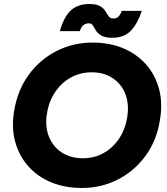

<svg xmlns="http://www.w3.org/2000/svg" viewBox="-20 -924 834 956"><path d="M387 12Q304 12 235.5 -16Q167 -44 121 -96Q75 -148 55.5 -218.5Q36 -289 51 -375Q68 -476 123 -551.5Q178 -627 260.5 -669.5Q343 -712 442 -712Q525 -712 592.5 -684Q660 -656 706.5 -604Q753 -552 772 -480.5Q791 -409 776 -324Q760 -224 705 -148.5Q650 -73 567.5 -30.5Q485 12 387 12ZM393 -136Q449 -136 495 -161.5Q541 -187 572 -232.5Q603 -278 613 -338Q624 -404 604.5 -455Q585 -506 541 -535Q497 -564 436 -564Q380 -564 333.5 -538.5Q287 -513 255.5 -467Q224 -421 214 -360Q203 -295 223.5 -244Q244 -193 288 -164.5Q332 -136 393 -136ZM540 -736Q503 -736 484.5 -747Q466 -758 457.5 -772Q449 -786 442.5 -797Q436 -808 422 -808Q410 -808 398 -801Q386 -794 377 -769H278Q298 -840 332.5 -872Q367 -904 425 -904Q461 -904 479 -893Q497 -882 505 -868Q513 -854 521 -843Q529 -832 544 -832Q562 -832 571.5 -843Q581 -854 586 -870H686Q666 -808 632.5 -772Q599 -736 540 -736Z"/></svg>

Font: Figtree ExtraBold
Style: Italic
Weight: 800
Italic angle: -9.5°
Foundry: Erik Kennedy
Version: Version 2.001;gftools[0.9.30]